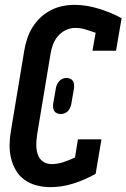

<svg xmlns="http://www.w3.org/2000/svg" viewBox="-20 -763 521 791"><path d="M188 8Q159 8 131.5 1Q104 -6 82 -21.5Q60 -37 46 -60.5Q32 -84 25.5 -111Q19 -138 19.5 -166.5Q20 -195 25 -224L80 -555Q84 -579 92 -603.5Q100 -628 113.5 -650Q127 -672 146.5 -690.5Q166 -709 189.5 -721Q213 -733 238 -738Q263 -743 288 -743Q314 -743 339.5 -738.5Q365 -734 389 -726.5Q413 -719 436 -709.5Q459 -700 481 -688L458 -554H361L374 -628Q354 -635 333 -641.5Q312 -648 290 -648Q270 -648 251 -639Q232 -630 218.5 -614Q205 -598 198 -578.5Q191 -559 188 -540L133 -209Q131 -195 130 -181.5Q129 -168 130 -154.5Q131 -141 135 -128.5Q139 -116 147 -106.5Q155 -97 167 -92Q179 -87 193 -87Q217 -87 241 -95Q265 -103 289 -114L301 -189H398L374 -47Q330 -22 282.5 -7Q235 8 188 8ZM231 -293Q223 -293 215.5 -296Q208 -299 204 -305Q200 -311 199 -319Q198 -327 199 -335L209 -393Q210 -402 213 -410.5Q216 -419 222 -426.5Q228 -434 236.5 -438Q245 -442 253 -442Q261 -442 268.5 -439Q276 -436 280 -430Q284 -424 285 -416Q286 -408 285 -400L275 -342Q274 -333 271 -324.5Q268 -316 262.5 -308.5Q257 -301 248 -297Q239 -293 231 -293Z"/></svg>

Font: Iosevka QP
Style: Bold Italic
Weight: 700
Italic angle: -9°
Designer: Belleve Invis
Foundry: Belleve Invis
Version: Version 20.0.0; ttfautohint (v1.8.4)